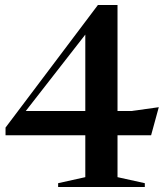

<svg xmlns="http://www.w3.org/2000/svg" viewBox="-20 -743 660 763"><path d="M447 -723V-302H503.5L611 -317L580.5 -205.5H447V-39L555.5 -15V0H211V-15L319 -39V-205.5H2V-236L369 -723ZM319 -302V-605.5L82.5 -302Z"/></svg>

Font: Newsreader Display Medium
Style: Regular
Weight: 500
Designer: Hugues Gentile
Foundry: Production Type
Version: Version 1.001